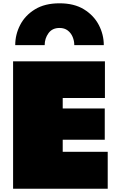

<svg xmlns="http://www.w3.org/2000/svg" viewBox="-20 -1155 735 1175"><path d="M60.1 -779.8H622.1V-555.2H363.8V-491.2H621.1V-299.8H363.8V-226.1H639.2V0H60.1ZM434.6 -878.9Q434.6 -904.8 424.6 -929Q414.6 -953.1 394.5 -968.5Q374.5 -983.9 344.2 -983.9Q299.8 -983.9 276.6 -951.7Q253.4 -919.4 253.4 -878.9H73.2Q73.2 -943.8 103.5 -1002.4Q133.8 -1061 194.1 -1097.9Q254.4 -1134.8 344.2 -1134.8Q434.1 -1134.8 494.1 -1097.7Q554.2 -1060.5 584.7 -1002Q615.2 -943.4 615.2 -878.9Z"/></svg>

Font: Rammetto One
Style: Regular
Weight: 400
Designer: Vernon Adams
Foundry: Vernon Adams
Version: Version 1.100; ttfautohint (v1.8.4.7-5d5b)